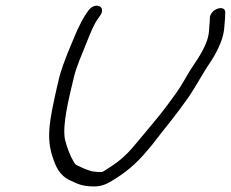

<svg xmlns="http://www.w3.org/2000/svg" viewBox="-20 -666 831 691"><path d="M298.6 -628.8 289.9 -616.3C276.1 -595.7 268.6 -579.7 257.6 -556.6L257.5 -556.2C236 -505.3 209.2 -445.8 193.7 -389.2C183 -344.9 168.2 -279.6 161.9 -237.9C153.4 -182.3 155.8 -142.8 168.2 -104.4C180.4 -66.7 193 -35.1 232.8 -16.5C258.3 -4.6 276.8 5 317.8 5C346.9 5 365.1 -3.7 392.6 -21.2C451.5 -58.4 482 -89.5 528.1 -145.7C572.1 -203.3 612.1 -250 654.2 -310.2C673.3 -335.8 709.5 -400.2 724.8 -423.9C743.8 -451.8 758.7 -474.4 772.8 -509C789.4 -549.9 787.3 -574.7 790 -603.1L790.5 -617.6C795.3 -650.6 740.8 -637.7 735.4 -604.3L734.9 -589C731.7 -559.8 734.5 -542.4 721.4 -510.6C700.2 -459.2 677.9 -439 646.6 -382.9C621.8 -339 604.2 -317.8 576.8 -280.3C548.4 -242.3 516.8 -206.9 483.7 -166.3C443.2 -116.4 418.5 -91 370.4 -60.9C346.2 -45.9 352.4 -47 335.1 -47C330.5 -47 326.9 -47.3 323.3 -47.9L309.7 -49.7C296.6 -54.2 289 -56 272.5 -63.9C253.2 -73.2 252.4 -71.1 245.2 -83.7C232.2 -105.7 220.4 -136.8 213.9 -163.8C203.4 -216.8 227.8 -312.3 247.3 -393.9C257.5 -431.6 275.9 -473.4 290.8 -510.5C306.1 -548.4 316.4 -576.4 333.8 -600.4L342.8 -613.3C360.7 -645 321.6 -659 298.6 -628.8Z"/></svg>

Font: Take Off
Style: Moose
Weight: 400
Foundry: Cannot Into Space Fonts
Version: Version 0.89